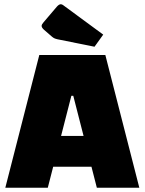

<svg xmlns="http://www.w3.org/2000/svg" viewBox="-20 -884 681 904"><path d="M5 0 165 -625H476L636 0H436L325 -433H316L205 0ZM122 -99V-244H519V-99ZM425 -664 251 -699Q242 -701 236.5 -703.5Q231 -706 225 -711L187 -744Q176 -754 176 -762Q176 -769 185 -779L248 -853Q258 -864 266 -864Q272 -864 277 -860L466 -721Z"/></svg>

Font: Changa ExtraBold
Style: Regular
Weight: 800
Designer: Eduardo Rodriguez Tunni
Foundry: Eduardo Rodriguez Tunni
Version: Version 3.002; ttfautohint (v1.8.2)